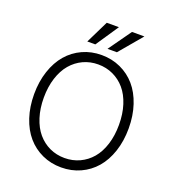

<svg xmlns="http://www.w3.org/2000/svg" viewBox="-165 -1065 1087 1200"><g transform="rotate(20 378.5 -464.5)"><path d="M378.2 -737.2Q446.7 -737.2 505 -710.6Q563.2 -683.9 604.6 -636Q646 -588.1 669.4 -517.9Q692.8 -447.8 692.8 -363.6Q692.8 -279.5 669.4 -209.3Q646 -139.2 604.6 -91.3Q563.2 -43.3 505 -16.7Q446.7 9.9 378.2 9.9Q309.7 9.9 251.6 -16.7Q193.5 -43.3 152 -91.4Q110.4 -139.6 87.2 -209.7Q63.9 -279.8 63.9 -363.6Q63.9 -447.4 87.4 -517.6Q110.8 -587.7 152.2 -635.8Q193.5 -683.9 251.8 -710.6Q310 -737.2 378.2 -737.2ZM128.2 -363.6Q128.2 -291.9 147 -233Q165.8 -174 199.2 -134.8Q232.6 -95.5 278.4 -74Q324.2 -52.6 378.2 -52.6Q431.8 -52.6 477.8 -73.9Q523.8 -95.2 557.2 -134.4Q590.6 -173.7 609.4 -232.6Q628.2 -291.5 628.2 -363.6Q628.2 -435.7 609.4 -494.7Q590.6 -553.6 557 -592.9Q523.4 -632.1 477.6 -653.4Q431.8 -674.7 378.2 -674.7Q324.6 -674.7 278.9 -653.4Q233.3 -632.1 199.8 -592.9Q166.2 -553.6 147.2 -494.7Q128.2 -435.7 128.2 -363.6ZM398.1 -785.9 506 -937.5H588.4L460.6 -785.9ZM263.8 -785.9 338.1 -937.5H419L317.1 -785.9Z"/></g></svg>

Font: Inter Light BETA
Style: Regular
Weight: 300
Designer: Rasmus Andersson
Foundry: rsms
Version: Version 3.011;git-f93a4a705